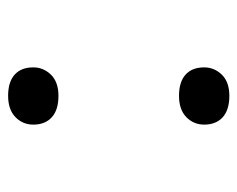

<svg xmlns="http://www.w3.org/2000/svg" viewBox="-76 -498 585 473"><g transform="rotate(90 216.5 -261.5)"><path d="M216 11Q182 11 164 -5Q146 -21 146 -51Q146 -76 164 -94.5Q182 -113 216 -113Q251 -113 269 -96.5Q287 -80 287 -51Q287 -25 268.5 -7Q250 11 216 11ZM216 -410Q182 -410 164 -426Q146 -442 146 -472Q146 -497 164 -515.5Q182 -534 216 -534Q251 -534 269 -517.5Q287 -501 287 -472Q287 -446 268.5 -428Q250 -410 216 -410Z"/></g></svg>

Font: Lexend Mega Light
Style: Regular
Weight: 300
Version: Version 1.007